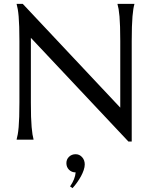

<svg xmlns="http://www.w3.org/2000/svg" viewBox="-20 -720 779 990"><path d="M97.2 -700.2 600.1 -165V-508.8Q600.1 -550.3 599.1 -581.3Q598.1 -612.3 596.2 -635Q594.2 -657.7 591.6 -672.9Q588.9 -688 585.9 -698.2V-700.2H672.9V-698.2Q669.9 -688 667.5 -672.9Q665 -657.7 663.1 -635Q661.1 -612.3 660.2 -581.3Q659.2 -550.3 659.2 -508.8V9.8H642.1L139.2 -524.9V-190.9Q139.2 -149.4 140.1 -118.4Q141.1 -87.4 143.1 -64.9Q145 -42.5 147.5 -27.3Q149.9 -12.2 152.8 -2V0H65.9V-2Q68.8 -12.2 71.5 -27.3Q74.2 -42.5 76.2 -64.9Q78.1 -87.4 79.1 -118.4Q80.1 -149.4 80.1 -190.9V-508.8Q80.1 -550.3 79.1 -581.3Q78.1 -612.3 76.2 -635Q74.2 -657.7 71.5 -672.9Q68.8 -688 65.9 -698.2V-700.2ZM322.3 121.1Q322.3 101.6 335.9 88.4Q349.6 75.2 370.1 75.2Q389.6 75.2 403.3 90.3Q417 105.5 417 127.9Q417 141.1 411.6 157Q406.2 172.9 397.5 189Q388.7 205.1 377.4 220.9Q366.2 236.8 354 250L341.3 241.2Q367.2 204.1 370.1 168.9Q349.6 168.9 335.9 155.3Q322.3 141.6 322.3 121.1Z"/></svg>

Font: Marcellus SC
Style: Regular
Weight: 400
Designer: Astigmatic (AOETI)
Foundry: Astigmatic (AOETI)
Version: Version 1.001